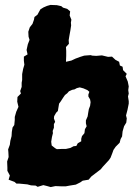

<svg xmlns="http://www.w3.org/2000/svg" viewBox="-20 -738 563 780"><path d="M205 18 186 22 172 18 156 14 133 21 125 16 106 15 91 11 59 8H47L39 1L15 -8L20 -25L10 -44V-57L9 -82L15 -100L14 -120L13 -131L20 -150L22 -166L27 -185L28 -202L31 -220L38 -230L40 -251V-263L46 -284L55 -304L50 -325L51 -344L65 -358L62 -368L68 -385V-402L70 -413V-437L74 -458L79 -475L77 -491V-508L92 -517L88 -535L93 -558L100 -576L96 -589L95 -609L101 -627L112 -641L118 -658L120 -669L132 -678L144 -700L157 -708L171 -714L185 -718L211 -717L229 -713L236 -707L253 -702L265 -692L263 -675L270 -658L268 -646L269 -635L266 -615L262 -593L259 -575L260 -560L248 -547L249 -531V-511L248 -487L270 -492L287 -500L306 -507L322 -512L348 -514L355 -512L371 -511L394 -513L419 -507L435 -508L449 -495L464 -487L467 -472L478 -467L480 -453L495 -438L490 -428L499 -407L503 -387L501 -372L503 -358L500 -346L503 -327V-317L498 -292L492 -269L495 -257L493 -240L484 -225L478 -204L476 -184L470 -173L466 -158L450 -142L441 -129L436 -115L429 -97L422 -87L410 -74L398 -61L389 -50L368 -34L351 -21L340 -8L316 -4L306 3L288 12L263 16L247 19H230ZM248 -133 266 -137 279 -144 290 -145 296 -156 310 -164V-174L313 -185L323 -197L325 -213L332 -225L329 -237V-249L336 -265L339 -284L341 -295L346 -308L348 -323L346 -334L339 -346V-354L343 -365L335 -372L319 -379L304 -383L292 -380L283 -375L273 -373L260 -367L253 -359L244 -352L237 -342L226 -325L220 -317L218 -305L215 -287L208 -280L200 -266L199 -257L204 -243L199 -234V-219L194 -206L195 -197L191 -181L188 -162L190 -147L204 -136L211 -132L232 -133Z"/></svg>

Font: Winky Rough
Style: Bold Italic
Weight: 700
Italic angle: -8.97852°
Designer: Simon Atzbach
Foundry: typofactur
Version: Version 1.206; ttfautohint (v1.8.4.7-5d5b)